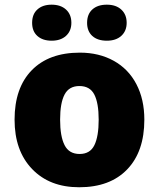

<svg xmlns="http://www.w3.org/2000/svg" viewBox="-20 -787 677 817"><path d="M594.2 -277.8Q594.2 -142.1 521.2 -66.2Q448.2 9.8 316.9 9.8Q190.9 9.8 116.5 -67.9Q42 -145.5 42 -277.8Q42 -413.1 115 -488Q188 -563 319.8 -563Q401.4 -563 463.9 -528.3Q526.4 -493.7 560.3 -429Q594.2 -364.3 594.2 -277.8ZM235.8 -277.8Q235.8 -206.5 254.9 -169.2Q273.9 -131.8 318.8 -131.8Q363.3 -131.8 381.6 -169.2Q399.9 -206.5 399.9 -277.8Q399.9 -348.6 381.3 -384.8Q362.8 -420.9 317.9 -420.9Q273.9 -420.9 254.9 -385Q235.8 -349.1 235.8 -277.8ZM116.7 -689.9Q116.7 -726.6 139.2 -746.8Q161.6 -767.1 199.7 -767.1Q238.3 -767.1 261 -746.3Q283.7 -725.6 283.7 -689.9Q283.7 -655.3 261 -634.5Q238.3 -613.8 199.7 -613.8Q161.6 -613.8 139.2 -633.8Q116.7 -653.8 116.7 -689.9ZM350.6 -689.9Q350.6 -726.6 373 -746.8Q395.5 -767.1 434.6 -767.1Q473.6 -767.1 496.3 -746.1Q519 -725.1 519 -689.9Q519 -655.3 496.3 -634.5Q473.6 -613.8 434.6 -613.8Q395 -613.8 372.8 -634Q350.6 -654.3 350.6 -689.9Z"/></svg>

Font: Black Ops One [rus by aLiNcE]
Style: Regular
Weight: 400
Designer: James Grieshaber
Foundry: James Grieshaber
Version: Version 1.002;May 25, 2024;FontCreator 13.0.0.2680 64-bit